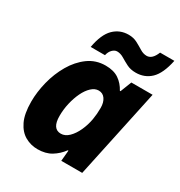

<svg xmlns="http://www.w3.org/2000/svg" viewBox="-181 -889 961 1025"><g transform="rotate(30 300.0 -377.0)"><path d="M198 10Q157 10 121.5 -10Q86 -30 64.5 -74.5Q43 -119 43 -194Q43 -253 59 -317Q75 -381 107 -436Q139 -491 185.5 -525Q232 -559 292 -559Q342 -559 373.5 -537.5Q405 -516 424 -480H428L455 -549H586L469 0H340L346 -66H342Q317 -32 282.5 -11Q248 10 198 10ZM265 -124Q291 -124 313.5 -146Q336 -168 352 -203Q368 -238 375 -277Q378 -295 379.5 -312.5Q381 -330 381 -350Q381 -383 366.5 -404Q352 -425 326 -425Q303 -425 282 -405.5Q261 -386 245.5 -353.5Q230 -321 221 -282Q212 -243 212 -203Q212 -124 265 -124ZM172 -605Q187 -689 224.5 -726Q262 -763 316 -763Q346 -763 369.5 -750.5Q393 -738 413 -725.5Q433 -713 454 -713Q488 -713 508 -764H596Q578 -678 540.5 -642Q503 -606 448 -606Q416 -606 392.5 -618Q369 -630 348.5 -642.5Q328 -655 307 -655Q292 -655 278.5 -641.5Q265 -628 260 -605Z"/></g></svg>

Font: Noto Sans ExtraBold
Style: Italic
Weight: 800
Italic angle: -12°
Designer: Monotype Design Team
Foundry: Monotype Imaging Inc.
Version: Version 2.013; ttfautohint (v1.8.4.7-5d5b)